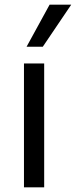

<svg xmlns="http://www.w3.org/2000/svg" viewBox="-20 -797 323 817"><path d="M82 -527H168V0H82ZM93 -598 191 -777H283L162 -598Z"/></svg>

Font: Lopes Sans
Style: Regular
Weight: 400
Designer: Gabriel Lam, Diego Maldonado
Foundry: TypeRant, Foresti Design
Version: Version 4.000